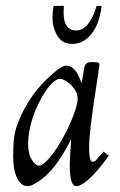

<svg xmlns="http://www.w3.org/2000/svg" viewBox="-20 -624 411 655"><path d="M162.8 -533Q158.9 -548.1 158.9 -565.3Q158.9 -582.5 162.8 -604H198Q197 -589.1 197 -581.1Q197 -520 240.5 -520Q283.9 -520 309.8 -604H326.9Q326.9 -603.8 326.7 -602.1Q317.6 -538.1 290.4 -506.1Q263.2 -474.1 225.8 -474.1Q178 -474.1 162.8 -533ZM240 11Q218 11 218 -61Q218 -85.4 222.9 -148.9Q190.2 -86.2 164.2 -54.3Q138.2 -22.5 112.4 -5.7Q86.7 11 77 11Q67.4 11 61.2 8.5Q54.9 6.1 48.1 -1.3Q41.3 -8.8 36.4 -20.5Q24.9 -48.1 24.9 -89.6Q24.9 -131.1 28.2 -155Q31.5 -179 40.3 -202.1Q79.6 -306.4 166 -377.9Q192.4 -399.9 204.7 -399.9Q217 -399.9 226 -393.7Q234.9 -387.5 240.5 -378.4Q252.2 -359.9 258.1 -339.1L268.1 -395Q271 -412.1 291 -412.1H301Q312.5 -412.1 315.8 -410Q319.1 -408 319.1 -402.8Q319.1 -397.7 310.3 -341.8Q283.9 -174.1 283.9 -123Q283.9 -72 295.9 -72Q303 -72 309.4 -79.6Q315.9 -87.2 318.4 -90Q320.8 -92.8 325.2 -97.9Q329.6 -103 333 -106.9L351.1 -93Q304 -26.4 267.1 -0.2Q251.2 11 240 11ZM104 -255.1Q91.6 -227.3 83.7 -194.1Q75.9 -160.9 75.9 -130.4Q75.9 -99.9 88.1 -79.5Q100.3 -59.1 113.6 -59.1Q127 -59.1 150 -86.9Q173.1 -114.7 193.8 -152Q214.6 -189.2 229.9 -228.8Q245.1 -268.3 245.1 -286.5Q245.1 -304.7 234 -320.3Q222.9 -335.9 208.6 -345.5Q194.3 -355 184.1 -355Q173.8 -355 159.5 -341.9Q145.3 -328.9 130.9 -305.9Q116.5 -283 104 -255.1Z"/></svg>

Font: Linden Hill
Style: Italic
Weight: 400
Italic angle: -5.60001°
Version: Version 1.201